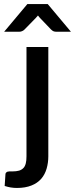

<svg xmlns="http://www.w3.org/2000/svg" viewBox="-60 -740 367 941"><path d="M69.8 -509.8H176.8V26.4Q176.8 57.6 168.5 86.4Q160.2 115.2 142.1 136.2Q123 157.7 94.7 168.9Q64.5 181.2 22.9 181.2Q7.8 181.2 -7.8 178.7Q-20 176.8 -37.1 171.4L-33.2 112.8Q-32.7 108.4 -29.8 105.5Q-27.3 103 -23.9 101.6Q-20 100.6 -14.6 100.1H1Q19.5 100.1 33.7 96.2Q46.4 92.3 55.2 83Q62.5 75.7 66.4 60.5Q69.8 47.4 69.8 26.4ZM173.8 -720.2 287.6 -584.5H215.3Q208.5 -584.5 203.1 -586.4Q197.3 -588.4 189.9 -595.7L134.8 -653.3Q131.8 -656.2 126 -664.1Q123 -660.2 121.6 -658.7Q120.6 -658.2 118.9 -656.2Q117.2 -654.3 116.7 -653.3L60.5 -595.7Q54.2 -589.4 48.3 -587.4Q42 -584.5 35.2 -584.5H-39.6L74.2 -720.2Z"/></svg>

Font: Lato-SemiBold
Style: Regular
Weight: 500
Designer: Lukasz Dziedzic with Adam Twardoch and Botio Nikoltchev
Foundry: tyPoland Lukasz Dziedzic
Version: ""